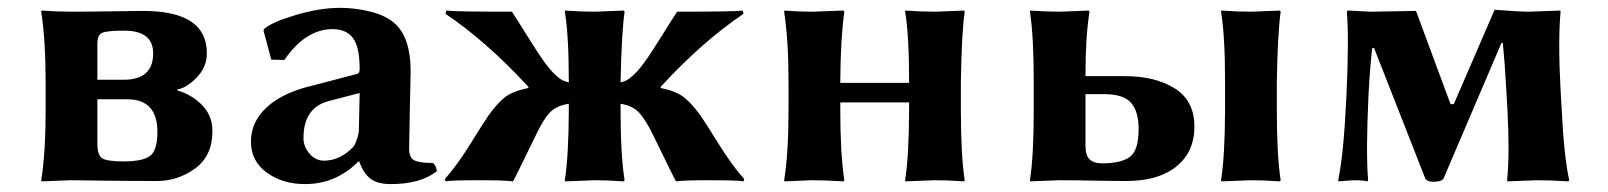

<svg xmlns="http://www.w3.org/2000/svg" viewBox="-20 -459 4095 489"><path d="M228 -255.9H294.9Q370.1 -255.9 370.1 -323.2Q370.1 -381.3 294.9 -380.9Q251 -380.9 239.5 -375Q228 -369.1 228 -347.2ZM228 -206.1V-92.8Q228 -64.9 239.5 -56.4Q251 -47.9 294.9 -47.9Q343.8 -47.9 362.3 -62Q380.9 -76.2 380.9 -123Q380.9 -206.1 304.2 -206.1ZM161.1 0 85.9 2.9 85 0Q96.2 -68.8 96.2 -180.2V-249Q96.2 -356 85 -429.2L85.9 -432.1Q126 -429.2 161.1 -429.2Q201.2 -429.2 265.1 -430.2Q329.1 -431.2 344.2 -431.2Q507.3 -431.2 506.8 -323.2Q506.8 -288.1 481 -261.5Q455.1 -234.9 431.2 -231V-229Q469.2 -217.8 495.1 -190.9Q521 -164.1 521 -125Q521 -62 477.1 -30Q433.1 2 379.9 2Q306.6 2 236.3 1Q166 0 161.1 0Z M896 -222.2 815.9 -201.2Q752.9 -184.1 752.9 -106.9Q752.9 -85.9 768.1 -67.9Q783.2 -49.8 805.2 -49.8Q845.2 -49.8 878.9 -84Q883.8 -88.9 888.9 -104Q894 -119.1 894 -128.9ZM1022 -80.1Q1022 -57.1 1035.4 -50.5Q1048.8 -43.9 1083 -43.9Q1090.8 -37.1 1092.8 -22.9Q1049.8 10.3 974.1 9.8Q941.9 9.8 923.8 -3.7Q905.8 -17.1 895 -47.9H893.1Q835 10.3 755.9 9.8Q699.7 9.8 659.4 -19.5Q619.1 -48.8 619.1 -98.1Q619.1 -148.9 659.7 -186Q700.2 -223.1 772.9 -240.2L890.1 -271Q896 -272.9 896 -283.2Q896 -339.4 878.9 -362.1Q861.8 -384.8 827.1 -384.8Q758.3 -384.8 704.1 -306.2L670.9 -307.1L650.9 -381.8L653.8 -386.2Q673.8 -403.3 734.4 -421.1Q794.9 -439 846.2 -439Q886.2 -439 925 -429Q963.9 -418.9 985.8 -398.9Q1025.9 -362.8 1025.9 -276.9Q1025.9 -273.9 1023.9 -185.5Q1022 -97.2 1022 -80.1Z M1662.6 -237.8V-234.9Q1701.7 -227.1 1721.7 -211.4Q1741.7 -195.8 1764.6 -164.1Q1775.9 -147.9 1810.3 -92.5Q1844.7 -37.1 1875.5 -2.9L1873.5 2.9Q1861.3 0 1784.7 0Q1722.7 0 1701.7 2.9Q1697.8 -2.9 1644.5 -112.8Q1624.5 -153.8 1608.2 -171.6Q1591.8 -189.5 1560.5 -194.8V-179.2Q1560.5 -63 1570.8 0L1568.4 2.9Q1528.3 0 1494.6 0L1419.4 2.9L1418.5 0Q1428.2 -60.1 1428.7 -179.2V-194.8Q1397 -189.9 1380.1 -172.1Q1363.3 -154.3 1343.8 -112.8Q1290.5 -2.9 1286.6 2.9Q1265.6 0 1203.6 0Q1126.5 0 1114.7 2.9L1112.8 -2.9Q1143.6 -37.1 1178 -92.5Q1212.4 -147.9 1223.6 -164.1Q1246.6 -196.3 1266.6 -211.7Q1286.6 -227.1 1325.7 -234.9V-237.8Q1219.7 -353 1114.7 -423.8L1116.7 -432.1Q1135.7 -429.2 1283.7 -429.2Q1295.9 -411.1 1322.8 -367.7Q1349.6 -324.2 1368.7 -298.1Q1387.7 -272 1405.8 -258.8Q1413.6 -252.9 1428.7 -249V-250Q1428.7 -369.1 1418.5 -429.2L1419.4 -432.1Q1459.5 -429.2 1494.6 -429.2L1568.4 -432.1L1570.8 -429.2Q1563 -376 1560.5 -250V-249Q1575.2 -252.9 1582.5 -258.8Q1600.6 -272 1619.6 -298.1Q1638.7 -324.2 1665.5 -367.7Q1692.4 -411.1 1704.6 -429.2Q1852.5 -429.2 1871.6 -432.1L1873.5 -423.8Q1768.6 -353 1662.6 -237.8Z M2427.2 -250V-179.2Q2427.2 -63 2437 0L2435.1 2.9Q2395 0 2361.3 0Q2361.3 0 2286.1 2.9L2285.2 0Q2294.9 -60.1 2295.4 -179.2V-198.2H2120.1V-180.2Q2120.1 -67.4 2130.4 0L2128.4 2.9Q2081.5 0 2047.4 0Q2047.4 0 1978 2.9L1977.1 0Q1988.3 -68.8 1988.3 -180.2V-249Q1988.3 -356 1977.1 -429.2L1978 -432.1Q2012.2 -429.2 2047.4 -429.2Q2047.4 -429.2 2128.4 -432.1L2130.4 -429.2Q2120.6 -358.4 2120.1 -249V-248H2295.4V-250Q2295.4 -369.1 2285.2 -429.2L2286.1 -432.1Q2326.2 -429.2 2361.3 -429.2Q2361.3 -429.2 2435.1 -432.1L2437 -429.2Q2429.2 -376 2427.2 -250Z M3100.1 -250Q3100.1 -369.1 3089.8 -429.2L3090.8 -432.1Q3130.9 -429.2 3166 -429.2Q3166 -429.2 3239.7 -432.1L3241.7 -429.2Q3233.9 -372.1 3231.9 -250V-179.2Q3231.9 -63 3241.7 0L3239.7 2.9Q3199.7 0 3166 0Q3166 0 3090.8 2.9L3089.8 0Q3099.6 -60.1 3100.1 -179.2ZM2879.9 -130.9Q2879.9 -174.8 2860.8 -197Q2841.8 -219.2 2792 -219.2H2744.6V-87.9Q2744.6 -63 2755.1 -53Q2765.6 -43 2788.1 -43Q2834 -43 2856.9 -58.8Q2879.9 -74.7 2879.9 -130.9ZM2744.6 -268.1V-265.1H2843.8Q2922.9 -265.1 2972.4 -233.6Q3022 -202.1 3022 -136.2Q3022 -72.3 2976.3 -35.2Q2930.7 2 2848.6 2Q2815.4 2 2763.7 1Q2711.9 0 2678.7 0L2604 2.9L2603 0Q2612.8 -60.1 2612.8 -179.2V-250Q2612.8 -369.1 2603 -429.2L2604 -432.1Q2644 -429.2 2678.7 -429.2L2752.9 -432.1L2754.9 -429.2Q2744.6 -366.2 2744.6 -268.1Z M3465.3 -214.8Q3458.5 -67.9 3464.4 0L3462.4 2.9Q3452.6 0 3428.2 0Q3428.2 0 3389.2 2.9L3388.2 0Q3402.3 -66.9 3409.2 -214.8Q3416 -360.8 3410.2 -429.2L3412.6 -432.1Q3412.6 -432.1 3472.2 -429.2L3586.4 -431.2L3674.3 -193.8H3682.6L3786.6 -434.1Q3850.6 -429.2 3873.5 -429.2Q3873.5 -429.2 3953.6 -432.1L3954.6 -429.2Q3947.8 -356 3954.6 -229L3957.5 -179.2Q3963.4 -60.1 3976.6 0L3974.6 2.9Q3928.7 0 3894.5 0Q3894.5 0 3819.3 2.9L3818.4 0Q3825.2 -64.9 3819.3 -179.2L3816.4 -229Q3812.5 -300.8 3807.6 -349.1L3804.2 -350.1L3657.2 -5.9Q3653.3 3.9 3630.4 3.9Q3613.3 3.9 3609.4 -5.9L3479.5 -336.9L3474.6 -335.9Q3468.3 -275.9 3465.3 -214.8Z"/></svg>

Font: Linux Biolinum O
Style: Bold
Weight: 700
Designer: Philipp H. Poll
Foundry: Philipp H. Poll
Version: Version 1.3.2